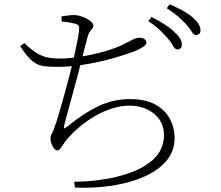

<svg xmlns="http://www.w3.org/2000/svg" viewBox="-20 -841 1040 905"><path d="M770 -661Q754 -679 732.5 -700Q711 -721 679 -741L694 -761Q730 -743 757 -725.5Q784 -708 800 -692Q820 -674 828.5 -660Q837 -646 837 -630Q837 -619 831 -613.5Q825 -608 816 -608Q805 -608 796 -624.5Q787 -641 770 -661ZM857 -727Q838 -747 818 -764.5Q798 -782 766 -802L780 -821Q816 -805 843 -790Q870 -775 887 -760Q907 -742 916 -727.5Q925 -713 925 -698Q925 -687 919 -681.5Q913 -676 904 -676Q893 -676 883.5 -692Q874 -708 857 -727ZM95 -638Q126 -608 150.5 -592.5Q175 -577 200.5 -571Q226 -565 259 -565Q308 -565 364.5 -574.5Q421 -584 473.5 -599Q526 -614 560 -631Q587 -645 605 -654Q623 -663 637 -663Q644 -663 650 -661.5Q656 -660 660.5 -657Q665 -654 667.5 -649.5Q670 -645 670 -639Q670 -629 651 -617.5Q632 -606 608 -597Q588 -590 551 -578Q514 -566 465.5 -554Q417 -542 361 -534Q305 -526 248 -526Q217 -526 195 -528Q173 -530 154.5 -539Q136 -548 117.5 -567.5Q99 -587 75 -623ZM271 -739 270 -764Q285 -766 300 -768Q315 -770 329 -770Q347 -770 368.5 -762Q390 -754 405 -742.5Q420 -731 420 -720Q420 -712 415 -706Q410 -700 404 -692.5Q398 -685 394 -671Q388 -649 380.5 -620.5Q373 -592 362 -548Q355 -520 345 -481.5Q335 -443 323.5 -401.5Q312 -360 302 -323Q292 -286 285 -260Q280 -241 282 -237Q284 -233 303 -249Q371 -305 442 -339.5Q513 -374 593 -374Q665 -374 711.5 -348.5Q758 -323 780.5 -281Q803 -239 803 -190Q803 -138 775.5 -98Q748 -58 700.5 -29.5Q653 -1 592 16Q531 33 464.5 39.5Q398 46 333 43L330 16Q389 15 435.5 9Q482 3 516 -4Q611 -27 662.5 -59.5Q714 -92 733.5 -128.5Q753 -165 753 -200Q753 -248 730 -279.5Q707 -311 670.5 -327Q634 -343 592 -343Q550 -343 509 -330Q468 -317 429.5 -295Q391 -273 357 -244.5Q323 -216 295 -184Q289 -177 281 -164.5Q273 -152 265.5 -142Q258 -132 250 -132Q243 -132 235.5 -140.5Q228 -149 223 -161.5Q218 -174 218 -187Q218 -200 223.5 -209Q229 -218 239 -247Q248 -271 259.5 -311Q271 -351 283.5 -396Q296 -441 306.5 -481.5Q317 -522 323 -547Q330 -576 336.5 -607.5Q343 -639 348 -665.5Q353 -692 353 -704Q354 -717 349 -722Q344 -727 332 -730Q320 -733 305 -735.5Q290 -738 271 -739Z"/></svg>

Font: Source Han Serif JP VF
Style: Regular
Weight: 250
Designer: Ryoko NISHIZUKA 西塚涼子 (kana & ideographs); Frank Grießhammer (Latin, Greek & Cyrillic); Wenlong ZHANG 张文龙 (bopomofo); San
Foundry: Adobe
Version: Version 2.001;hotconv 1.1.0;makeotfexe 2.6.0